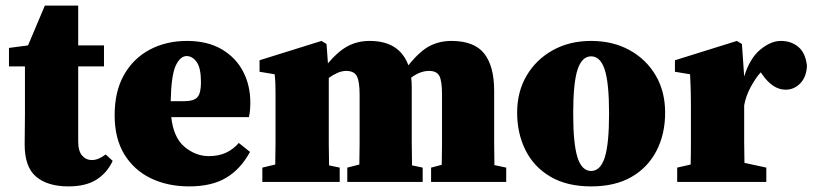

<svg xmlns="http://www.w3.org/2000/svg" viewBox="-20 -649 2899 685"><path d="M224 16Q150 16 109 -18.5Q68 -53 68 -133Q68 -162 68.5 -186.5Q69 -211 69 -240V-412H12V-478L80 -487L140 -629H259V-487H351V-412H259V-144Q259 -110 273 -94Q287 -78 308 -78Q331 -78 357 -98L382 -75Q362 -32 324 -8Q286 16 224 16Z M646 -449Q623 -449 607 -415Q591 -381 589 -288H636Q672 -288 684.5 -302.5Q697 -317 697 -355Q697 -407 681.5 -428Q666 -449 646 -449ZM655 16Q578 16 518 -13Q458 -42 423.5 -98.5Q389 -155 389 -238Q389 -323 422.5 -382Q456 -441 514.5 -472Q573 -503 647 -503Q720 -503 770.5 -473.5Q821 -444 847 -394.5Q873 -345 873 -284Q873 -268 872 -256.5Q871 -245 868 -231H591Q599 -158 638.5 -125Q678 -92 725 -92Q760 -92 786 -104Q812 -116 832 -139L872 -107Q838 -45 786.5 -14.5Q735 16 655 16Z M916 0V-51L962 -62Q963 -98 963 -138.5Q963 -179 963 -210V-272Q963 -300 963 -317Q963 -334 962.5 -349Q962 -364 960 -384L906 -393V-434L1127 -503L1145 -492L1150 -423Q1185 -465 1220 -484Q1255 -503 1299 -503Q1405 -503 1437 -416Q1479 -468 1514 -485.5Q1549 -503 1590 -503Q1672 -503 1707.5 -458Q1743 -413 1743 -325V-210Q1743 -178 1743 -137Q1743 -96 1744 -60L1786 -51V0H1518V-51L1556 -61Q1557 -97 1557 -138Q1557 -179 1557 -210V-311Q1557 -362 1547 -379Q1537 -396 1511 -396Q1479 -396 1447 -372Q1448 -364 1448.5 -355Q1449 -346 1449 -336V-210Q1449 -178 1449 -137Q1449 -96 1450 -59L1488 -51V0H1219V-51L1262 -62Q1263 -97 1263 -138Q1263 -179 1263 -210V-311Q1263 -357 1253.5 -376.5Q1244 -396 1215 -396Q1200 -396 1184 -389Q1168 -382 1153 -371V-210Q1153 -179 1153 -137.5Q1153 -96 1154 -59L1192 -51V0Z M2089 16Q2003 16 1944 -18.5Q1885 -53 1855 -113Q1825 -173 1825 -247Q1825 -322 1859 -379.5Q1893 -437 1952.5 -470Q2012 -503 2089 -503Q2166 -503 2225.5 -470.5Q2285 -438 2319 -380.5Q2353 -323 2353 -247Q2353 -171 2322.5 -111.5Q2292 -52 2233.5 -18Q2175 16 2089 16ZM2089 -39Q2122 -39 2137.5 -87Q2153 -135 2153 -244Q2153 -353 2137.5 -400.5Q2122 -448 2089 -448Q2056 -448 2040.5 -400.5Q2025 -353 2025 -244Q2025 -135 2040.5 -87Q2056 -39 2089 -39Z M2396 0V-51L2444 -62Q2445 -98 2445 -138.5Q2445 -179 2445 -210V-273Q2445 -301 2444.5 -318Q2444 -335 2443.5 -349.5Q2443 -364 2442 -384L2388 -393V-434L2609 -503L2627 -492L2635 -376Q2655 -441 2692.5 -472Q2730 -503 2766 -503Q2803 -503 2828.5 -481.5Q2854 -460 2859 -414Q2857 -374 2835 -351.5Q2813 -329 2783 -329Q2737 -329 2699 -384L2694 -391Q2676 -371 2658.5 -339Q2641 -307 2635 -273V-210Q2635 -181 2635 -142Q2635 -103 2636 -68L2714 -51V0Z"/></svg>

Font: Source Serif 4 Black
Style: Regular
Weight: 900
Designer: Frank Grießhammer
Foundry: Adobe
Version: Version 4.005;hotconv 1.1.0;makeotfexe 2.6.0